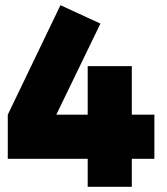

<svg xmlns="http://www.w3.org/2000/svg" viewBox="-20 -720 645 740"><path d="M213 -700 10 -278V-108H318V0H488V-108H575V-278H488V-465H318V-278H197L367 -629Z"/></svg>

Font: Unageo
Style: Black
Weight: 900
Designer: Richard Sepsi
Foundry: Richard Sepsi
Version: Version 2.000